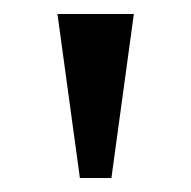

<svg xmlns="http://www.w3.org/2000/svg" viewBox="-20 -819 273 274"><path d="M62 -799H171L139 -565H94Z"/></svg>

Font: Noto Serif Sinhala SemiCondensed
Style: Regular
Weight: 400
Width: 4
Designer: Jelle Bosma - Monotype Design Team
Foundry: Monotype Imaging Inc.
Version: Version 2.007; ttfautohint (v1.8.4.7-5d5b)